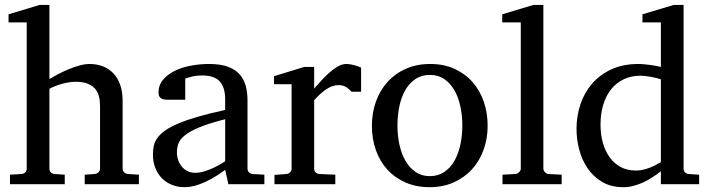

<svg xmlns="http://www.w3.org/2000/svg" viewBox="-20 -757 2919 789"><path d="M328.1 0V-39.1L369.1 -42Q377.9 -43 384.5 -48.8Q391.1 -54.7 391.1 -64V-321.8Q391.1 -343.3 386.5 -361.3Q381.8 -379.4 370.4 -392.6Q358.9 -405.8 339.8 -413.3Q320.8 -420.9 292 -420.9Q278.8 -420.9 264.2 -418.7Q249.5 -416.5 235.1 -412.6Q220.7 -408.7 207.3 -403.3Q193.8 -397.9 183.1 -392.1V-64Q183.1 -54.7 188.5 -48.8Q193.8 -43 203.1 -42L246.1 -39.1V0H21V-39.1L68.8 -42Q78.1 -43 84 -48.8Q89.8 -54.7 89.8 -64V-665H15.1V-698.2L143.1 -736.8H183.1V-432.1Q196.8 -440.4 216.8 -451.2Q236.8 -461.9 259.5 -471.4Q282.2 -481 305.4 -487.5Q328.6 -494.1 348.1 -494.1Q377 -494.1 401.6 -484.9Q426.3 -475.6 444.6 -457Q462.9 -438.5 473.4 -409.9Q483.9 -381.3 483.9 -342.8V-64Q483.9 -54.7 490.5 -48.8Q497.1 -43 505.9 -42L550.8 -39.1V0Z M905.3 -267.1Q837.9 -250 798.3 -233.4Q758.8 -216.8 738.5 -200Q718.3 -183.1 712.6 -165.8Q707 -148.4 707 -129.9Q707 -114.3 712.2 -99.4Q717.3 -84.5 726.8 -72.8Q736.3 -61 750.2 -54Q764.2 -46.9 782.2 -46.9Q802.2 -46.9 824 -54.2Q845.7 -61.5 863.8 -70.3Q884.8 -80.6 905.3 -94.2ZM918.5 0 905.3 -59.1Q878.9 -39.1 851.1 -23.4Q838.9 -16.6 825.2 -10.3Q811.5 -3.9 797.1 1.2Q782.7 6.3 767.8 9.3Q752.9 12.2 738.3 12.2Q710.9 12.2 687.3 2.9Q663.6 -6.3 646 -23.9Q628.4 -41.5 618.4 -66.4Q608.4 -91.3 608.4 -123Q608.4 -141.6 612.1 -158.2Q615.7 -174.8 627 -190.4Q638.2 -206.1 658.4 -220.5Q678.7 -234.9 711.7 -249Q744.6 -263.2 792.2 -277.1Q839.8 -291 905.3 -305.2V-348.1Q905.3 -398.4 882.8 -422.6Q860.4 -446.8 812 -446.8Q785.6 -446.8 767.1 -441.9Q748.5 -437 741.2 -434.1V-347.2H668.5Q661.6 -347.2 655 -348.1Q648.4 -349.1 643.1 -352.3Q637.7 -355.5 634.5 -361.1Q631.3 -366.7 631.3 -376Q631.3 -406.7 649.9 -429Q668.5 -451.2 698.2 -465.8Q728 -480.5 765.1 -487.3Q802.2 -494.1 839.4 -494.1Q885.7 -494.1 916.3 -482.9Q946.8 -471.7 964.6 -451.7Q982.4 -431.6 989.7 -404.3Q997.1 -377 997.1 -344.2V-64Q997.1 -54.7 1003.2 -48.8Q1009.3 -43 1018.1 -42L1066.4 -39.1V0Z M1424.8 -379.9Q1415 -391.1 1402.3 -399.2Q1389.6 -407.2 1371.1 -407.2Q1346.7 -407.2 1321.8 -390.9Q1296.9 -374.5 1271 -345.2V-64Q1271 -54.7 1276.9 -48.8Q1282.7 -43 1292 -42L1357.9 -39.1V0H1107.9V-38.1L1157.2 -42Q1166 -43 1172.1 -48.8Q1178.2 -54.7 1178.2 -64V-411.1H1106V-443.8L1230 -481.9H1271V-393.1Q1281.7 -404.8 1297.1 -422.1Q1312.5 -439.5 1330.1 -455.6Q1347.7 -471.7 1366.5 -482.9Q1385.3 -494.1 1402.8 -494.1Q1410.6 -494.1 1419.4 -492.7Q1428.2 -491.2 1436.5 -489Q1444.8 -486.8 1451.9 -484.1Q1459 -481.4 1463.9 -479V-379.9Z M1879.9 -241.2Q1879.9 -282.2 1871.8 -319.8Q1863.8 -357.4 1847.2 -386.2Q1830.6 -415 1805.7 -432.1Q1780.8 -449.2 1747.1 -449.2Q1712.4 -449.2 1687 -432.1Q1661.6 -415 1645.3 -386.2Q1628.9 -357.4 1621.1 -319.8Q1613.3 -282.2 1613.3 -241.2Q1613.3 -200.7 1621.3 -163.1Q1629.4 -125.5 1646 -96.7Q1662.6 -67.9 1687.5 -50.5Q1712.4 -33.2 1746.1 -33.2Q1780.3 -33.2 1805.7 -50.3Q1831.1 -67.4 1847.4 -96.2Q1863.8 -125 1871.8 -162.6Q1879.9 -200.2 1879.9 -241.2ZM1983.9 -240.2Q1983.9 -187 1967 -140.9Q1950.2 -94.7 1919.2 -60.8Q1888.2 -26.9 1844 -7.3Q1799.8 12.2 1745.1 12.2Q1690.4 12.2 1646.5 -7.1Q1602.5 -26.4 1571.8 -60.1Q1541 -93.8 1524.7 -139.9Q1508.3 -186 1508.3 -240.2Q1508.3 -293.5 1524.9 -339.8Q1541.5 -386.2 1572.8 -420.7Q1604 -455.1 1648.2 -474.6Q1692.4 -494.1 1748 -494.1Q1803.7 -494.1 1847.7 -474.1Q1891.6 -454.1 1921.9 -419.7Q1952.1 -385.3 1968 -339.1Q1983.9 -293 1983.9 -240.2Z M2044.9 0V-39.1L2098.1 -42Q2105 -42 2112.5 -49.1Q2120.1 -56.2 2120.1 -63V-665H2043.9V-698.2L2171.9 -736.8H2212.9V-63Q2212.9 -56.2 2220 -49.1Q2227.1 -42 2233.9 -42L2288.1 -39.1V0Z M2695.8 -431.2Q2689.5 -433.1 2679.4 -435.8Q2669.4 -438.5 2658 -440.7Q2646.5 -442.9 2634 -444.3Q2621.6 -445.8 2610.8 -445.8Q2573.7 -445.8 2543.5 -431.4Q2513.2 -417 2491.9 -390.9Q2470.7 -364.7 2459.2 -327.6Q2447.8 -290.5 2447.8 -245.1Q2447.8 -204.1 2457.5 -169.7Q2467.3 -135.3 2485.8 -109.9Q2504.4 -84.5 2531.2 -70.3Q2558.1 -56.2 2592.8 -56.2Q2607.9 -56.2 2622.1 -59.3Q2636.2 -62.5 2649.4 -67.6Q2662.6 -72.8 2674.3 -78.9Q2686 -85 2695.8 -90.8ZM2695.8 0V-53.2Q2678.7 -40 2660.4 -28.1Q2642.1 -16.1 2622.8 -7.3Q2603.5 1.5 2583.3 6.8Q2563 12.2 2541 12.2Q2490.7 12.2 2454.3 -9.5Q2418 -31.2 2394.5 -65.7Q2371.1 -100.1 2360.1 -142.8Q2349.1 -185.5 2349.1 -228Q2349.1 -278.8 2364.7 -326.9Q2380.4 -375 2412.1 -412.1Q2443.8 -449.2 2491.7 -471.7Q2539.6 -494.1 2604 -494.1Q2615.7 -494.1 2629.4 -492.7Q2643.1 -491.2 2656 -489.5Q2668.9 -487.8 2679.4 -485.6Q2689.9 -483.4 2695.8 -481.9V-665H2620.1V-698.2L2749 -736.8H2789.1V-64Q2789.1 -54.7 2794.9 -48.8Q2800.8 -43 2810.1 -42L2853 -39.1V0Z"/></svg>

Font: BabelStone Ogham Pictish
Style: Regular
Weight: 400
Designer: Andrew West
Foundry: BabelStone
Version: Version 1.02 March 14, 2022